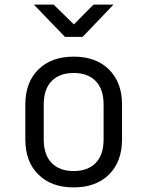

<svg xmlns="http://www.w3.org/2000/svg" viewBox="-20 -805 640 834"><path d="M300 9Q203 9 146.5 -47Q90 -103 90 -199V-351Q90 -447 146.5 -503Q203 -559 300 -559Q397 -559 453.5 -503Q510 -447 510 -352V-199Q510 -103 453.5 -47Q397 9 300 9ZM300 -62Q361 -62 395.5 -97Q430 -132 430 -199V-351Q430 -418 395.5 -453Q361 -488 300 -488Q239 -488 204.5 -453Q170 -418 170 -351V-199Q170 -132 204.5 -97Q239 -62 300 -62ZM262 -645 127 -785H213L301 -699L386 -785H473L339 -645Z"/></svg>

Font: Tiny Light
Style: Regular
Weight: 300
Monospace: yes
Designer: Philipp Nurullin, Konstantin Bulenkov
Foundry: JetBrains
Version: Version 2.251; ttfautohint (v1.8.4.7-5d5b)